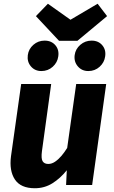

<svg xmlns="http://www.w3.org/2000/svg" viewBox="-20 -974 602 1011"><path d="M163.6 17.2Q89 17.2 58.4 -28.9Q27.9 -75 37.9 -151.3L91.5 -531.6H249.5L200.8 -177.5Q195.7 -138.4 204.7 -124.6Q213.6 -110.7 234.3 -110.7Q252.3 -110.7 269.8 -122.4Q287.2 -134.1 303.5 -153.1Q319.7 -172.2 333.8 -195.1L381.2 -531.6H539.2L465.2 0H328L331.7 -77.5Q297.3 -34.6 255.7 -8.7Q214 17.2 163.6 17.2ZM462.2 -760.1Q497.9 -760.1 518.4 -735.9Q539 -711.8 533.7 -676.7Q529.4 -644.9 504.6 -622.4Q479.8 -599.9 445 -599.9Q410.9 -599.9 389.8 -624.6Q368.6 -649.3 373.2 -684Q377.5 -716.2 403 -738.1Q428.4 -760.1 462.2 -760.1ZM215 -760.1Q250.8 -760.1 271.5 -735.9Q292.1 -711.8 286.8 -676.7Q282.5 -644.9 257.6 -622.4Q232.6 -599.9 197.9 -599.9Q163.5 -599.9 142.6 -624.6Q121.8 -649.3 126.4 -684Q130.7 -716.2 155.8 -738.1Q181 -760.1 215 -760.1ZM351.1 -870 494 -954.3 543.9 -889.1 387.5 -759H291L169.1 -889.1L232.2 -954.3Z"/></svg>

Font: Fira Sans Variable
Style: Italic
Weight: 397
Italic angle: -8°
Designer: Carrois Corporate & Edenspiekermann AG
Foundry: Carrois Corporate GbR & Edenspiekermann AG
Version: Version 4.202